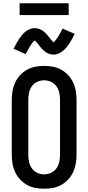

<svg xmlns="http://www.w3.org/2000/svg" viewBox="-20 -1146 540 1174"><path d="M250 8Q223 8 196 3Q169 -2 145 -15.5Q121 -29 102.5 -49Q84 -69 72.5 -94Q61 -119 56.5 -146Q52 -173 52 -200V-535Q52 -562 56.5 -589Q61 -616 72.5 -641Q84 -666 102.5 -686Q121 -706 145 -719.5Q169 -733 196 -738Q223 -743 250 -743Q277 -743 304 -738Q331 -733 355 -719.5Q379 -706 397.5 -686Q416 -666 427.5 -641Q439 -616 443.5 -589Q448 -562 448 -535V-200Q448 -173 443.5 -146Q439 -119 427.5 -94Q416 -69 397.5 -49Q379 -29 355 -15.5Q331 -2 304 3Q277 8 250 8ZM250 -80Q272 -80 292.5 -89.5Q313 -99 325.5 -117Q338 -135 342.5 -156.5Q347 -178 347 -200V-535Q347 -557 342.5 -578.5Q338 -600 325.5 -618Q313 -636 292.5 -645.5Q272 -655 250 -655Q228 -655 207.5 -645.5Q187 -636 174.5 -618Q162 -600 157.5 -578.5Q153 -557 153 -535V-200Q153 -178 157.5 -156.5Q162 -135 174.5 -117Q187 -99 207.5 -89.5Q228 -80 250 -80ZM308 -812Q300 -812 292.5 -813.5Q285 -815 278.5 -817.5Q272 -820 265 -824Q258 -828 252.5 -832.5Q247 -837 241 -843Q235 -849 230 -854.5Q225 -860 221 -866Q217 -872 211.5 -878.5Q206 -885 201.5 -890Q197 -895 192 -899Q190 -897 186 -893Q182 -889 180 -886.5Q178 -884 175.5 -881Q173 -878 171 -874.5Q169 -871 166.5 -867Q164 -863 161 -858.5Q158 -854 155.5 -849.5Q153 -845 150 -839.5Q147 -834 144 -828Q141 -822 137 -815L63 -848Q72 -866 80.5 -881Q89 -896 97 -908Q105 -920 114 -931Q123 -942 135 -952Q147 -962 162 -968Q177 -974 192 -974Q200 -974 207.5 -972.5Q215 -971 221.5 -968.5Q228 -966 235 -962Q242 -958 247.5 -953.5Q253 -949 259 -943Q265 -937 270 -931.5Q275 -926 279 -920.5Q283 -915 288.5 -908Q294 -901 298 -896.5Q302 -892 308 -887Q310 -889 314 -893.5Q318 -898 320 -900.5Q322 -903 324.5 -906Q327 -909 329 -912Q331 -915 333.5 -919Q336 -923 339 -927.5Q342 -932 344.5 -937Q347 -942 350 -947.5Q353 -953 356 -959Q359 -965 363 -971L437 -939Q428 -921 419.5 -906Q411 -891 403 -878.5Q395 -866 386 -855.5Q377 -845 365 -835Q353 -825 338 -818.5Q323 -812 308 -812ZM100 -1054V-1126H400V-1054Z"/></svg>

Font: Iosevka Curly Semibold
Style: Regular
Weight: 600
Monospace: yes
Designer: Belleve Invis
Foundry: Belleve Invis
Version: Version 22.1.2; ttfautohint (v1.8.4)